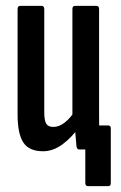

<svg xmlns="http://www.w3.org/2000/svg" viewBox="-20 -510 414 655"><path d="M280 125Q271 125 271 114V0H252L313 -82H349Q358 -82 358 -72V114Q358 125 350 125ZM127 6Q79 6 59.5 -24Q40 -54 40 -119V-479Q40 -490 49 -490H122Q131 -490 131 -479V-129Q131 -98 138 -87.5Q145 -77 162 -77Q182 -77 201.5 -92.5Q221 -108 238 -135L250 -77Q225 -41 193 -17.5Q161 6 127 6ZM250 0Q243 0 241 -10Q239 -29 237 -56Q235 -83 235 -99L227 -114V-479Q227 -490 236 -490H309Q318 -490 318 -479V-123Q318 -84 318.5 -56.5Q319 -29 321 -12Q322 0 313 0Z"/></svg>

Font: Sofia Sans Extra Condensed SemiBold
Style: Regular
Weight: 600
Designer: Botio Nikoltchev, Ani Petrova
Foundry: lettersoup
Version: Version 4.101